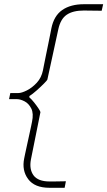

<svg xmlns="http://www.w3.org/2000/svg" viewBox="-20 -780 510 912"><path d="M215 112Q144.5 112 113.8 70.8Q83 29.5 95 -28Q95.5 -31 99.2 -48.5Q103 -66 108.2 -90.2Q113.5 -114.5 118.8 -138.8Q124 -163 127.8 -180.5Q131.5 -198 132 -201Q140.5 -241 128.5 -264.8Q116.5 -288.5 96.5 -298.8Q76.5 -309 61 -309H23L29 -338H67Q82.5 -338 107.5 -350.5Q132.5 -363 154.8 -387Q177 -411 184 -446Q184.5 -449 188.5 -469Q192.5 -489 198.2 -517.2Q204 -545.5 209.8 -573.8Q215.5 -602 219.5 -622Q223.5 -642 224 -645Q236 -705 275.8 -732.5Q315.5 -760 379 -760H470L463 -729Q444.5 -729 418.8 -729.5Q393 -730 378 -730Q326.5 -730 297 -710Q267.5 -690 257 -641L205 -402Q204.5 -399 189.2 -383.5Q174 -368 154.2 -350.5Q134.5 -333 120 -324L119 -318Q130 -308.5 142.5 -292.8Q155 -277 163.8 -263.5Q172.5 -250 172 -247L127 -23Q118 23.5 139.2 52.8Q160.5 82 216 82Q229 82 248.8 81.8Q268.5 81.5 293 81L287 112Z"/></svg>

Font: Commissioner Loud Thin
Style: Italic
Weight: 100
Italic angle: -12°
Designer: Kostas Bartsokas
Foundry: Kostas Bartsokas
Version: Version 1.000; ttfautohint (v1.8.3)